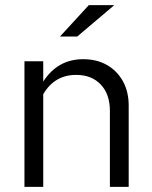

<svg xmlns="http://www.w3.org/2000/svg" viewBox="-20 -726 592 746"><path d="M75 0V-488H148V-409Q204 -496 303 -496Q356 -496 395.5 -473.5Q435 -451 457.5 -410.5Q480 -370 480 -316V0H407V-295Q407 -360 371.5 -397.5Q336 -435 276 -435Q192 -435 148 -360V0ZM213 -584 325 -706H424L280 -584Z"/></svg>

Font: Red Hat Text VF
Style: Regular
Weight: 400
Designer: Pentagram, MCKL
Foundry: Pentagram, MCKL
Version: Version 1.023